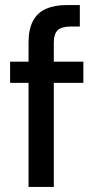

<svg xmlns="http://www.w3.org/2000/svg" viewBox="-20 -740 383 760"><path d="M93 0V-572Q93 -624 110.5 -657Q128 -690 162 -705Q196 -720 244 -720H296V-635H260Q224 -635 208.5 -620.5Q193 -606 193 -570V0ZM20 -412V-496H310V-412Z"/></svg>

Font: DM Sans 24pt Medium
Style: Regular
Weight: 500
Designer: Colophon Foundry, Jonny Pinhorn
Foundry: Colophon Foundry
Version: Version 4.004;gftools[0.9.30]